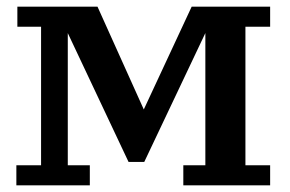

<svg xmlns="http://www.w3.org/2000/svg" viewBox="-20 -550 868 575"><path d="M249 5H29V-55H103V-470H32V-530H272L417 -208H404L554 -530H789V-470H715V-55H789V5H529V-55H595V-470H604L412 -65H365L174 -470H183V-55H249Z"/></svg>

Font: PT Serif Caption
Style: Semibold
Weight: 600
Designer: A.Korolkova, O.Umpeleva, V.Yefimov
Foundry: ParaType Ltd
Version: Version 1.00;May 2, 2020;FontCreator 12.0.0.2544 64-bit